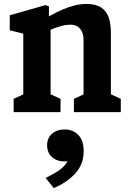

<svg xmlns="http://www.w3.org/2000/svg" viewBox="-20 -576 660 986"><path d="M359.6 -68.5 442.2 -106.6 409.1 -50.4V-370.8Q409.1 -396.8 400.2 -414.5Q391.4 -432.2 376.7 -440.6Q361.9 -449.1 344.1 -449.1Q319.5 -449.1 294.8 -442.6Q270.2 -436.1 238.8 -423.2Q223.6 -416.8 207.6 -409.3V-477.8Q217 -483.5 221.7 -486.1Q226.4 -488.7 235.8 -494.2Q270.7 -514 302.2 -527.4Q333.8 -540.8 364.3 -548.3Q394.8 -555.8 423.6 -555.8Q471 -555.8 498.7 -537.9Q526.3 -520 537.9 -487.2Q549.4 -454.5 549.4 -405.2V-50.8L516.8 -106.6L600.3 -68.5V0H359.6ZM50.1 -68.5 132.8 -106.6 99.6 -50.4V-434.6L132 -395.1L30.1 -420.5V-497.4L213.5 -549.9L231.4 -543.2V-441.9L239.9 -434.9V-50.8L207.3 -106.6L290.8 -68.5V0H50.1ZM336.8 215.4 359.8 240.9Q338.6 253.1 311 253.1Q285.5 253.1 265.3 243.1Q245.2 233.1 233.5 214.4Q221.9 195.8 221.9 170.6Q221.9 133.2 247 111Q272 88.9 311.5 88.9Q355.2 88.9 382.5 117.3Q409.7 145.8 409.7 200.2Q409.7 267.9 366.4 314.9Q323.1 361.8 256.1 389.8L214.4 338Q254.1 318.1 277.9 302.7Q301.7 287.2 318.3 265.6Q335 244 336.8 215.4Z"/></svg>

Font: Monaspace Xenon Var ExtraLight
Style: Regular
Weight: 200
Designer: Riley Cran and the Lettermatic Team
Version: Version 1.200 (Monaspace Xenon Var)